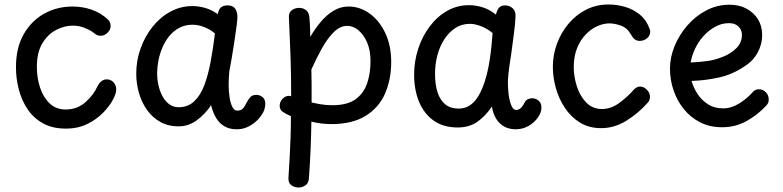

<svg xmlns="http://www.w3.org/2000/svg" viewBox="-20 -566 3481 854"><path d="M459 -480Q467 -473 469.5 -465.5Q472 -458 472 -450Q472 -439 465.5 -429Q459 -419 449 -413Q439 -407 428 -407Q418 -407 411.5 -410Q405 -413 397 -420Q383 -431 358 -441.5Q333 -452 303 -452Q268 -452 231 -433.5Q194 -415 169 -374.5Q144 -334 144 -268Q144 -220 158 -177Q172 -134 200.5 -106.5Q229 -79 272 -79Q323 -79 359.5 -111Q396 -143 414 -183Q421 -197 431.5 -205Q442 -213 455 -213Q472 -213 484.5 -200.5Q497 -188 497 -167Q497 -158 493 -146.5Q489 -135 483 -124Q468 -95 439 -65Q410 -35 368.5 -14.5Q327 6 273 6Q213 6 171 -17.5Q129 -41 102.5 -80.5Q76 -120 63.5 -168.5Q51 -217 51 -267Q51 -354 85.5 -414Q120 -474 177 -505.5Q234 -537 303 -537Q347 -537 387.5 -523Q428 -509 459 -480Z M586 -238Q586 -297 605.5 -351Q625 -405 659 -447.5Q693 -490 738.5 -514.5Q784 -539 836 -539Q863 -539 891.5 -531Q920 -523 949 -503Q952 -524 962.5 -533Q973 -542 992 -542Q1016 -542 1026 -527.5Q1036 -513 1036 -490Q1036 -479 1032 -448Q1028 -417 1022 -378Q1016 -339 1010 -303.5Q1004 -268 1000 -249Q997 -219 997 -188Q997 -160 1001 -133.5Q1005 -107 1013.5 -90.5Q1022 -74 1035 -74Q1049 -74 1056.5 -80Q1064 -86 1069 -95Q1074 -104 1079 -113Q1085 -125 1094 -134.5Q1103 -144 1120 -144Q1136 -144 1148 -134Q1160 -124 1160 -104Q1160 -92 1155.5 -78Q1151 -64 1141 -51Q1130 -35 1113.5 -21.5Q1097 -8 1077 0.5Q1057 9 1033 9Q1001 9 978.5 -4Q956 -17 941.5 -41Q927 -65 919 -98Q893 -59 856 -31.5Q819 -4 775 -4Q727 -4 691.5 -24.5Q656 -45 632.5 -79Q609 -113 597.5 -154.5Q586 -196 586 -238ZM679 -241Q679 -209 686 -181.5Q693 -154 705.5 -133Q718 -112 735.5 -100.5Q753 -89 774 -89Q816 -89 844 -115.5Q872 -142 889 -187.5Q906 -233 917 -292Q928 -351 936 -417Q917 -434 890 -445Q863 -456 836 -456Q803 -456 777 -442Q751 -428 732.5 -405Q714 -382 702 -353.5Q690 -325 684.5 -296Q679 -267 679 -241Z M1265 -490Q1264 -510 1278 -520.5Q1292 -531 1311 -531Q1328 -531 1341 -521Q1354 -511 1356 -490Q1358 -471 1358.5 -456.5Q1359 -442 1359.5 -429.5Q1360 -417 1360 -402Q1381 -438 1407 -469Q1433 -500 1464 -518.5Q1495 -537 1530 -537Q1581 -537 1624.5 -505.5Q1668 -474 1694 -418.5Q1720 -363 1720 -290Q1720 -212 1692.5 -149.5Q1665 -87 1606 -50.5Q1547 -14 1453 -14Q1431 -14 1408 -17Q1385 -20 1365 -25Q1364 39 1361.5 98.5Q1359 158 1354 227Q1353 248 1339 258Q1325 268 1308 268Q1290 268 1276 258Q1262 248 1263 226Q1266 177 1268.5 132.5Q1271 88 1272.5 43.5Q1274 -1 1274 -49Q1263 -54 1252 -60Q1241 -66 1232 -73Q1228 -78 1226 -84Q1224 -90 1224 -95Q1224 -108 1231 -119Q1238 -130 1249.5 -136Q1261 -142 1275 -138Q1275 -179 1274.5 -221Q1274 -263 1272.5 -306.5Q1271 -350 1269 -396Q1267 -442 1265 -490ZM1365 -257Q1366 -232 1366 -192.5Q1366 -153 1366 -110Q1378 -107 1404 -102.5Q1430 -98 1458 -98Q1525 -98 1561.5 -124.5Q1598 -151 1613 -195.5Q1628 -240 1628 -294Q1628 -343 1612.5 -378Q1597 -413 1573.5 -432Q1550 -451 1525 -451Q1492 -451 1463.5 -422Q1435 -393 1410.5 -348.5Q1386 -304 1365 -257Z M1822 -234Q1822 -293 1840 -348.5Q1858 -404 1891 -448Q1924 -492 1968.5 -517.5Q2013 -543 2066 -543Q2096 -543 2126.5 -533.5Q2157 -524 2186 -501Q2191 -523 2200.5 -532.5Q2210 -542 2226 -542Q2246 -542 2260 -529.5Q2274 -517 2273 -494Q2272 -463 2266 -417.5Q2260 -372 2254 -327Q2252 -313 2248 -287.5Q2244 -262 2241.5 -237Q2239 -212 2239 -197Q2239 -178 2242 -149.5Q2245 -121 2253.5 -99Q2262 -77 2276 -77Q2287 -77 2296 -85Q2305 -93 2313 -109Q2318 -120 2327.5 -124.5Q2337 -129 2347 -129Q2358 -129 2368 -123.5Q2378 -118 2383.5 -108.5Q2389 -99 2388 -85Q2388 -66 2373 -44Q2358 -22 2332 -6.5Q2306 9 2273 9Q2245 9 2223 -3Q2201 -15 2187 -37.5Q2173 -60 2168 -92Q2138 -48 2102 -23.5Q2066 1 2016 1Q1952 1 1909 -29.5Q1866 -60 1844 -113Q1822 -166 1822 -234ZM1915 -238Q1915 -189 1926.5 -154.5Q1938 -120 1961 -101.5Q1984 -83 2019 -83Q2047 -83 2067 -95.5Q2087 -108 2102 -130Q2117 -152 2128 -181Q2138 -206 2145.5 -236Q2153 -266 2158 -298.5Q2163 -331 2166 -362Q2169 -393 2171 -419Q2147 -439 2119.5 -449.5Q2092 -460 2070 -460Q2034 -460 2005.5 -441.5Q1977 -423 1956.5 -391.5Q1936 -360 1925.5 -320.5Q1915 -281 1915 -238Z M2654 4Q2600 4 2560 -20.5Q2520 -45 2493 -85.5Q2466 -126 2452.5 -174Q2439 -222 2439 -268Q2439 -322 2457.5 -372Q2476 -422 2509.5 -461.5Q2543 -501 2588 -523.5Q2633 -546 2686 -546Q2724 -546 2760 -535.5Q2796 -525 2825 -502Q2854 -479 2868 -441Q2870 -437 2871 -433.5Q2872 -430 2872 -426Q2872 -413 2865 -403.5Q2858 -394 2847.5 -389Q2837 -384 2826 -384Q2813 -384 2804 -390.5Q2795 -397 2786 -413Q2770 -442 2742 -452Q2714 -462 2690 -462Q2665 -462 2637.5 -450Q2610 -438 2586 -413.5Q2562 -389 2547 -352.5Q2532 -316 2532 -267Q2532 -226 2545.5 -183Q2559 -140 2586.5 -111Q2614 -82 2656 -81Q2698 -81 2735 -108.5Q2772 -136 2799 -167Q2806 -174 2812.5 -177.5Q2819 -181 2826 -181Q2838 -181 2848 -174.5Q2858 -168 2864.5 -158Q2871 -148 2871 -136Q2871 -129 2869 -122Q2867 -115 2859 -107Q2819 -62 2766 -29Q2713 4 2654 4Z M3192 0Q3137 0 3094 -22Q3051 -44 3021 -81.5Q2991 -119 2975.5 -165.5Q2960 -212 2960 -260Q2960 -311 2980.5 -361Q3001 -411 3037.5 -453Q3074 -495 3122 -520Q3170 -545 3225 -545Q3268 -545 3300.5 -527.5Q3333 -510 3351.5 -480Q3370 -450 3370 -410Q3370 -368 3349 -330.5Q3328 -293 3290 -270Q3239 -235 3178.5 -221.5Q3118 -208 3056 -206Q3064 -177 3082 -149Q3100 -121 3128.5 -102.5Q3157 -84 3196 -84Q3233 -84 3267.5 -105.5Q3302 -127 3327 -155Q3333 -163 3340.5 -166Q3348 -169 3355 -169Q3367 -169 3377 -163Q3387 -157 3393 -147Q3399 -137 3399 -125Q3400 -117 3397 -109.5Q3394 -102 3387 -95Q3350 -55 3300.5 -27.5Q3251 0 3192 0ZM3052 -288Q3092 -290 3126 -294.5Q3160 -299 3197 -314Q3230 -327 3255 -351.5Q3280 -376 3280 -411Q3280 -425 3273.5 -436.5Q3267 -448 3254.5 -455.5Q3242 -463 3222 -463Q3190 -463 3161 -447Q3132 -431 3109 -405.5Q3086 -380 3071.5 -349Q3057 -318 3052 -288Z"/></svg>

Font: Playpen Sans Arabic
Style: Regular
Weight: 400
Designer: Azza Alameddine, Laura Meseguer, Veronika Burian, José Scaglione
Foundry: TypeTogether
Version: Version 2.000